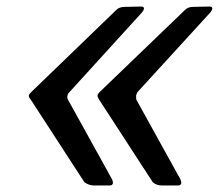

<svg xmlns="http://www.w3.org/2000/svg" viewBox="-20 -567 669 587"><path d="M629 -540Q629 -537 624 -530L400 -285Q396 -275 396 -275Q396 -266 397 -262L532 -18Q535 -10 534 -6Q532 0 525 0H475Q458 0 447 -10L282 -264Q278 -271 278 -275Q279 -280 284 -285L546 -537Q555 -546 571 -546L621 -547Q630 -547 629 -540ZM420 -540Q420 -537 415 -530L192 -285Q187 -280 186 -273Q185 -267 188 -262L323 -18Q326 -10 325 -6Q323 0 316 0H266Q252 0 238 -10L73 -264Q68 -269 68 -275Q69 -279 75 -285L336 -537Q345 -546 362 -546L412 -547Q421 -547 420 -540Z"/></svg>

Font: Jura
Style: Italic
Weight: 400
Designer: Ed Merritt
Foundry: Ten by Twenty
Version: Version 1.007